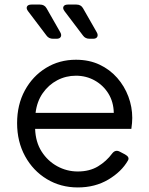

<svg xmlns="http://www.w3.org/2000/svg" viewBox="-20 -810 655 842"><path d="M321 12Q246 12 185.5 -24.5Q125 -61 90 -125Q55 -189 55 -270Q55 -351 89 -413.5Q123 -476 181.5 -512Q240 -548 313 -548Q371 -548 416.5 -526.5Q462 -505 494 -468.5Q526 -432 543 -386.5Q560 -341 560 -293Q560 -283 559 -270.5Q558 -258 556 -245H134Q136 -187 162.5 -145.5Q189 -104 231 -81Q273 -58 321 -58Q373 -58 410 -80.5Q447 -103 472 -137Q486 -155 505 -145L528 -133Q550 -121 541 -106Q513 -57 455 -22.5Q397 12 321 12ZM313 -478Q269 -478 231 -458Q193 -438 167.5 -401.5Q142 -365 136 -315H479Q478 -363 455.5 -399.5Q433 -436 395.5 -457Q358 -478 313 -478ZM213 -640Q194 -640 184 -654L103 -761Q94 -773 98.5 -781.5Q103 -790 118 -790H155Q175 -790 184 -774L244 -669Q251 -657 246.5 -648.5Q242 -640 228 -640ZM373 -640Q354 -640 344 -654L263 -761Q254 -773 258.5 -781.5Q263 -790 278 -790H315Q335 -790 344 -774L404 -669Q411 -657 406.5 -648.5Q402 -640 388 -640Z"/></svg>

Font: Pitagon Sans Text
Style: Regular
Weight: 400
Designer: Travis Tran
Foundry: Pitagon
Version: Version 1.001; ttfautohint (v1.8.4.7-5d5b);gftools[0.9.26]